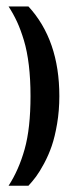

<svg xmlns="http://www.w3.org/2000/svg" viewBox="-20 -493 237 606"><path d="M7 93.3H69.7Q82.3 79.7 93.7 64.5Q105 49.3 119.2 23Q133.3 -3.3 143.3 -32.3Q153.3 -61.3 160.3 -102.8Q167.3 -144.3 167.3 -189.7Q167.3 -366.7 69.7 -472.7H7Q22.3 -449 33.8 -424.2Q45.3 -399.3 55.5 -365.5Q65.7 -331.7 71 -287.3Q76.3 -243 76.3 -189.7Q76.3 -88 57.8 -22.2Q39.3 43.7 7 93.3Z"/></svg>

Font: Jomhuria
Style: Regular
Weight: 400
Designer: Arabic design by Kourosh Beigpour, Latin design by Eben Sorkin, engineering by Lasse Fister and Khaled Hosney
Version: Version 1.0000